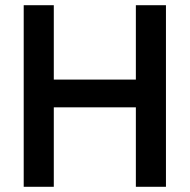

<svg xmlns="http://www.w3.org/2000/svg" viewBox="-20 -717 728 737"><path d="M71 0V-697H186.5V-411.5H501.5V-697H617V0H501.5V-305H186.5V0Z"/></svg>

Font: HK Grotesk SemiBold
Style: Regular
Weight: 600
Designer: Alfredo Marco Pradil
Foundry: Hanken Design Co.
Version: Version 3.001;FEAKit 1.0